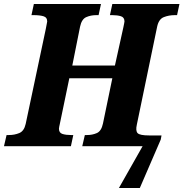

<svg xmlns="http://www.w3.org/2000/svg" viewBox="-43 -734 921 964"><path d="M554 210 673 0H370L383 -56H394Q421 -56 443.5 -66Q466 -76 474 -114L521 -341H305L257 -110Q256 -105 254.5 -98.5Q253 -92 253 -88Q253 -67 270.5 -61.5Q288 -56 313 -56H325L313 0H-23L-10 -56H2Q30 -56 54 -66Q78 -76 86 -112L187 -589Q194 -622 194 -626Q194 -647 175 -652.5Q156 -658 127 -658H115L127 -714H464L452 -658H440Q413 -658 390 -648Q367 -638 359 -600L320 -405H534L576 -595Q578 -607 580 -614.5Q582 -622 582 -626Q582 -647 564 -652.5Q546 -658 521 -658H509L521 -714H858L846 -658H834Q805 -658 779.5 -648Q754 -638 746 -600L644 -108Q637 -77 648 -65.5Q659 -54 706 -54H768L764 -33L659 210Z"/></svg>

Font: Noto Serif SemiCondensed ExtraBold
Style: Italic
Weight: 800
Width: 4
Italic angle: -12°
Designer: Monotype Design Team
Foundry: Monotype Imaging Inc.
Version: Version 2.014; ttfautohint (v1.8.4.7-5d5b)